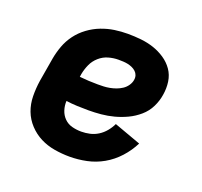

<svg xmlns="http://www.w3.org/2000/svg" viewBox="-99 -640 798 760"><g transform="rotate(20 300.0 -260.0)"><path d="M266 8Q233 8 201 2.5Q169 -3 141.5 -17Q114 -31 92.5 -54Q71 -77 60 -106Q49 -135 48.5 -168Q48 -201 53 -234L70 -334Q75 -362 85 -389Q95 -416 112.5 -439.5Q130 -463 154.5 -481Q179 -499 206.5 -509.5Q234 -520 261.5 -524Q289 -528 317 -528Q345 -528 373 -525Q401 -522 426.5 -513.5Q452 -505 474.5 -490Q497 -475 512 -453.5Q527 -432 531 -404.5Q535 -377 530 -348Q526 -322 513.5 -296.5Q501 -271 479 -252Q457 -233 431.5 -221Q406 -209 379.5 -202Q353 -195 326 -192.5Q299 -190 273 -190Q249 -190 225.5 -191Q202 -192 179 -195Q178 -175 184 -156.5Q190 -138 203.5 -124.5Q217 -111 236 -106Q255 -101 275 -101Q293 -101 311 -105Q329 -109 345 -119Q361 -129 373.5 -144Q386 -159 394 -176L507 -135Q490 -101 464 -72.5Q438 -44 405.5 -25.5Q373 -7 337 0.5Q301 8 266 8ZM273 -299Q285 -299 297.5 -299.5Q310 -300 323 -302.5Q336 -305 348.5 -309.5Q361 -314 372.5 -321.5Q384 -329 392 -340.5Q400 -352 402 -364Q404 -375 401 -384Q398 -393 391 -399.5Q384 -406 375 -410Q366 -414 356.5 -416Q347 -418 337 -418.5Q327 -419 317 -419Q296 -419 275 -413Q254 -407 237 -392Q220 -377 211 -357Q202 -337 198 -316L196 -303Q216 -301 234.5 -300Q253 -299 273 -299Z"/></g></svg>

Font: Iosevka Extrabold Extended
Style: Italic
Weight: 800
Width: 7
Italic angle: -9°
Monospace: yes
Designer: Belleve Invis
Foundry: Belleve Invis
Version: Version 32.5.0; ttfautohint (v1.8.4)